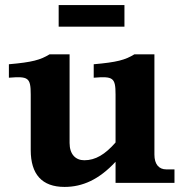

<svg xmlns="http://www.w3.org/2000/svg" viewBox="-20 -720 722 756"><path d="M254 -157V-506H175C139 -484 107 -475 15 -467V-414C91 -420 101 -415 101 -348V-129C101 -34 145 16 234 16C305 16 370 -13 435 -83V0H667V-53H635C605 -53 588 -74 588 -111V-506H509C473 -484 441 -475 349 -467V-414C425 -420 435 -415 435 -348V-159C394 -112 356 -89 312 -89C278 -89 254 -112 254 -157ZM211 -615H470V-700H211Z"/></svg>

Font: LT Superior Serif ExtraBold
Style: Regular
Weight: 800
Designer: Daniel Lyons
Foundry: LyonsType
Version: Version 2.120;FEAKit 1.0